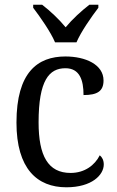

<svg xmlns="http://www.w3.org/2000/svg" viewBox="-20 -786 497 816"><path d="M214 -606H305C324 -651 369 -715 398 -753V-766H360C325 -739 287 -704 259 -670C231 -704 194 -739 159 -766H121V-753C150 -715 195 -651 214 -606ZM262 10C371 10 421 -43 421 -87C421 -105 414 -118 404 -126C383 -84 340 -51 280 -51C184 -51 144 -124 144 -266C144 -445 189 -496 258 -496C319 -496 335 -445 335 -382C393 -382 420 -398 420 -444C420 -512 343 -546 258 -546C140 -546 50 -479 50 -265C50 -69 138 10 262 10Z"/></svg>

Font: Noto Serif Ethiopic SemiCondensed
Style: Regular
Weight: 400
Width: 4
Designer: Monotype Design Team
Foundry: Monotype Imaging Inc.
Version: Version 2.102